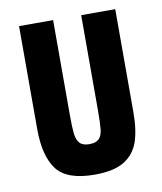

<svg xmlns="http://www.w3.org/2000/svg" viewBox="-67 -583 543 645"><g transform="rotate(-10 205.0 -260.0)"><path d="M41 -176.8V-527.8H157.2V-201.2Q157.2 -162.1 159.7 -140.1Q162.1 -119.1 171.9 -107.9Q182.1 -96.2 205.1 -96.2Q227.5 -96.2 237.8 -106.4Q248 -116.7 250.5 -137.2Q252.9 -159.2 252.9 -201.2V-527.8H369.1V-176.8Q369.1 -114.7 355 -74.7Q340.8 -35.2 305.7 -13.7Q270 7.8 205.1 7.8Q110.4 7.8 75.7 -38.6Q41 -85 41 -176.8Z"/></g></svg>

Font: D-DIN Condensed
Style: DINCondensed-Bold
Weight: 700
Width: 3
Designer: Charles Nix
Foundry: Datto Inc.
Version: Version 1.10